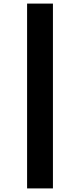

<svg xmlns="http://www.w3.org/2000/svg" viewBox="-20 -857 447 1070"><path d="M275 -837V193H131V-837Z"/></svg>

Font: BioRhyme Expanded ExtraBold
Style: Regular
Weight: 800
Width: 7
Designer: Aoife Mooney
Foundry: Aoife Mooney Type
Version: Version 1.000